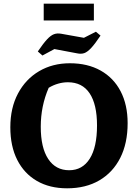

<svg xmlns="http://www.w3.org/2000/svg" viewBox="-20 -1009 748 1041"><path d="M344 12Q249 12 180 -28Q111 -68 73.5 -142Q36 -216 36 -319Q36 -424 77.5 -502Q119 -580 192 -623Q265 -666 359 -666Q455 -666 525.5 -626.5Q596 -587 634 -514Q672 -441 672 -341Q672 -232 632 -153Q592 -74 518.5 -31Q445 12 344 12ZM355 -86Q427 -86 466.5 -148.5Q506 -211 506 -329Q506 -443 466 -503Q426 -563 348 -563Q322 -563 295.5 -555.5Q269 -548 244 -533Q201 -434 201 -322Q201 -208 241.5 -147Q282 -86 355 -86ZM217 -898V-989H489V-898ZM210 -708 185 -730Q215 -774 235 -795.5Q255 -817 272.5 -823.5Q290 -830 312 -826L435 -804L500 -837L525 -816Q495 -771 474.5 -749Q454 -727 437 -721Q420 -715 397 -720L275 -743Z"/></svg>

Font: Piazzolla
Style: Bold
Weight: 700
Designer: Juan Pablo del Peral
Foundry: Huerta Tipografica
Version: Version 1.330